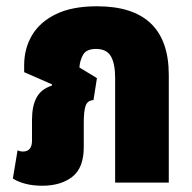

<svg xmlns="http://www.w3.org/2000/svg" viewBox="-20 -582 612 612"><path d="M115 10Q84 10 60 3.5Q36 -3 21 -13L36 -103Q44 -99 53 -99Q82 -99 82 -134V-200Q82 -244 96.5 -271Q111 -298 145 -309L146 -313L57 -352V-374Q57 -427 82 -469.5Q107 -512 158.5 -537Q210 -562 289 -562Q518 -562 518 -343V0H347V-334Q347 -379 333.5 -402.5Q320 -426 286 -426Q256 -426 245.5 -408.5Q235 -391 233 -367L289 -333L278 -263Q259 -262 253 -245Q247 -228 247 -192V-113Q247 -47 210.5 -18.5Q174 10 115 10Z"/></svg>

Font: Noto Sans Thai Cond Blk
Style: Regular
Weight: 900
Width: 3
Designer: Monotype Design Team
Foundry: Monotype Imaging Inc.
Version: Version 2.002; ttfautohint (v1.8.4.7-5d5b)